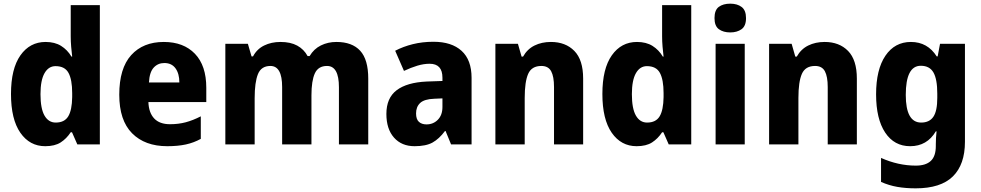

<svg xmlns="http://www.w3.org/2000/svg" viewBox="-20 -881 5353 1048"><path d="M227 -83Q142 -83 91 -156.5Q40 -230 40 -368Q40 -506 91.5 -579Q143 -652 229 -652Q279 -652 313.5 -630.5Q348 -609 370 -572H374Q371 -596 368.5 -625.5Q366 -655 366 -683V-853H525V-93H402L373 -159H366Q343 -124 311 -103.5Q279 -83 227 -83ZM284 -212Q332 -212 352.5 -246Q373 -280 374 -351V-373Q374 -446 354 -483Q334 -520 283 -520Q245 -520 223 -481.5Q201 -443 201 -367Q201 -288 223 -250Q245 -212 284 -212Z M874 -652Q982 -652 1044 -587.5Q1106 -523 1106 -402V-324H790Q792 -266 821.5 -234.5Q851 -203 908 -203Q954 -203 993.5 -213.5Q1033 -224 1076 -246V-123Q1038 -102 994.5 -92.5Q951 -83 893 -83Q771 -83 701 -153.5Q631 -224 631 -364Q631 -508 696 -580Q761 -652 874 -652ZM877 -537Q842 -537 819 -512Q796 -487 793 -431H959Q959 -479 938 -508Q917 -537 877 -537Z M1816 -652Q1902 -652 1946 -604Q1990 -556 1990 -452V-93H1830V-405Q1830 -521 1765 -521Q1717 -521 1698.5 -480.5Q1680 -440 1680 -361V-93H1520V-406Q1520 -521 1456 -521Q1406 -521 1388 -476.5Q1370 -432 1370 -345V-93H1210V-642H1333L1353 -573H1361Q1382 -613 1421.5 -632.5Q1461 -652 1511 -652Q1566 -652 1602.5 -632Q1639 -612 1659 -575H1670Q1693 -614 1731.5 -633Q1770 -652 1816 -652Z M2346 -653Q2445 -653 2499.5 -603.5Q2554 -554 2554 -456V-93H2442L2412 -166H2409Q2377 -123 2341 -103Q2305 -83 2243 -83Q2172 -83 2130.5 -130Q2089 -177 2089 -259Q2089 -346 2145 -388.5Q2201 -431 2309 -436L2395 -439V-457Q2395 -533 2325 -533Q2293 -533 2258 -522.5Q2223 -512 2185 -494L2137 -604Q2181 -627 2233.5 -640Q2286 -653 2346 -653ZM2350 -342Q2296 -340 2273.5 -319Q2251 -298 2251 -262Q2251 -230 2266.5 -216Q2282 -202 2308 -202Q2345 -202 2370 -227.5Q2395 -253 2395 -297V-344Z M2987 -652Q3067 -652 3115 -603Q3163 -554 3163 -452V-93H3004V-406Q3004 -463 2988.5 -492Q2973 -521 2935 -521Q2882 -521 2863 -478Q2844 -435 2844 -346V-93H2684V-642H2807L2827 -572H2835Q2858 -613 2897.5 -632.5Q2937 -652 2987 -652Z M3455 -83Q3370 -83 3319 -156.5Q3268 -230 3268 -368Q3268 -506 3319.5 -579Q3371 -652 3457 -652Q3507 -652 3541.5 -630.5Q3576 -609 3598 -572H3602Q3599 -596 3596.5 -625.5Q3594 -655 3594 -683V-853H3753V-93H3630L3601 -159H3594Q3571 -124 3539 -103.5Q3507 -83 3455 -83ZM3512 -212Q3560 -212 3580.5 -246Q3601 -280 3602 -351V-373Q3602 -446 3582 -483Q3562 -520 3511 -520Q3473 -520 3451 -481.5Q3429 -443 3429 -367Q3429 -288 3451 -250Q3473 -212 3512 -212Z M3966 -861Q4004 -861 4028 -843Q4052 -825 4052 -782Q4052 -739 4027.5 -721.5Q4003 -704 3966 -704Q3928 -704 3904 -721.5Q3880 -739 3880 -782Q3880 -826 3903.5 -843.5Q3927 -861 3966 -861ZM4045 -642V-93H3886V-642Z M4481 -652Q4561 -652 4609 -603Q4657 -554 4657 -452V-93H4498V-406Q4498 -463 4482.5 -492Q4467 -521 4429 -521Q4376 -521 4357 -478Q4338 -435 4338 -346V-93H4178V-642H4301L4321 -572H4329Q4352 -613 4391.5 -632.5Q4431 -652 4481 -652Z M4952 -652Q5043 -652 5093 -573H5098L5111 -642H5247V-107Q5247 17 5181 82Q5115 147 4978 147Q4923 147 4877.5 139Q4832 131 4789 112V-19Q4883 23 4979 23Q5033 23 5060.5 -2.5Q5088 -28 5088 -84V-93Q5088 -109 5089 -128Q5090 -147 5092 -164H5088Q5040 -83 4948 -83Q4861 -83 4811.5 -157.5Q4762 -232 4762 -366Q4762 -502 4813 -577Q4864 -652 4952 -652ZM5006 -522Q4924 -522 4924 -363Q4924 -212 5008 -212Q5053 -212 5074.5 -243.5Q5096 -275 5096 -347V-370Q5096 -449 5075 -485.5Q5054 -522 5006 -522Z"/></svg>

Font: Noto Sans Telugu UI SemiCondensed ExtraBold
Style: Regular
Weight: 800
Width: 4
Designer: Jelle Bosma - Monotype Design Team
Foundry: Monotype Imaging Inc.
Version: Version 2.005; ttfautohint (v1.8.4.7-5d5b)